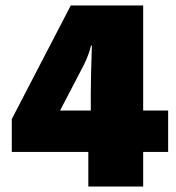

<svg xmlns="http://www.w3.org/2000/svg" viewBox="-20 -680 640 700"><path d="M302 0V-126H23V-246L238 -660H502V-277H593V-126H502V0ZM199 -277H311V-338Q311 -398 315 -514H312Q303 -478 286 -444Z"/></svg>

Font: Elaine Sans Black
Style: Regular
Weight: 900
Designer: Wei Huang
Foundry: Wei Huang
Version: Version 2.001;December 24, 2019;FontCreator 12.0.0.2547 64-b